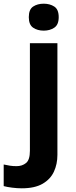

<svg xmlns="http://www.w3.org/2000/svg" viewBox="-84 -780 409 1040"><path d="M34 240Q9 240 -18.5 236.5Q-46 233 -64 228V111Q-46 115 -30 117.5Q-14 120 6 120Q36 120 57 103Q78 86 78 37V-546H227V59Q227 109 208 150Q189 191 146.5 215.5Q104 240 34 240ZM72 -687Q72 -729 95.5 -744.5Q119 -760 153 -760Q186 -760 210 -744.5Q234 -729 234 -687Q234 -646 210 -630Q186 -614 153 -614Q119 -614 95.5 -630Q72 -646 72 -687Z"/></svg>

Font: Noto Sans Hanifi Rohingya
Style: Regular
Weight: 400
Designer: Monotype Design Team and DaltonMaag
Foundry: Google LLC
Version: Version 2.101